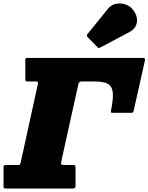

<svg xmlns="http://www.w3.org/2000/svg" viewBox="-52 -1083 853 1103"><path d="M152.5 -615H106.5Q99.5 -615 96.5 -616.8Q93.5 -618.5 93.5 -626V-740.5Q93.5 -750 102 -750H770Q783.5 -750 780.5 -735.5L715.5 -445Q714 -438 710.8 -436.5Q707.5 -435 700.5 -435H594Q586.5 -435 585.2 -437.5Q584 -440 585.5 -447Q599 -512 596.2 -548.5Q593.5 -585 569.2 -600Q545 -615 494 -615H416.5Q407 -615 403 -610Q399 -605 397.5 -596.5L300 -155Q297 -143 300.5 -139Q304 -135 316.5 -135H366Q373 -135 377.5 -133.5Q382 -132 382 -125V-15Q382 -5.5 377.2 -2.8Q372.5 0 363.5 0H-17.5Q-25 0 -28.2 -1.2Q-31.5 -2.5 -31.5 -10V-126Q-31.5 -132.5 -27.5 -133.8Q-23.5 -135 -17 -135H51.5Q60 -135 62.5 -138.2Q65 -141.5 67 -150L165.5 -600Q167.5 -610 165 -612.5Q162.5 -615 152.5 -615ZM709.5 -1030Q739.5 -993 734.5 -956Q729.5 -919 691 -898.5L523 -809.5Q517.5 -806 514.5 -807Q511.5 -808 507.5 -812.5L451 -870.5Q442.5 -879.5 451.5 -888.5L568.5 -1033Q586.5 -1055 613.2 -1060.8Q640 -1066.5 666.5 -1058.2Q693 -1050 709.5 -1030Z"/></svg>

Font: Besley* Narrow Fatface
Style: Italic
Weight: 900
Width: 4
Italic angle: -13°
Designer: Owen Earl
Foundry: indestructible type*
Version: Version 3.000; ttfautohint (v1.8.3)